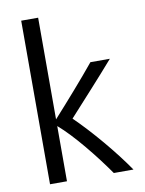

<svg xmlns="http://www.w3.org/2000/svg" viewBox="-87 -841 681 904"><g transform="rotate(-10 253.5 -389.0)"><path d="M477 2C411 -94 316 -206 236 -284C306 -361 392 -455 458 -531H365C307 -460 225 -367 159 -294V-780H78V2H159V-262C230 -201 321 -87 383 2Z"/></g></svg>

Font: Repo
Style: Regular
Weight: 400
Designer: Stefan Peev
Foundry: Context Ltd
Version: Version 0.000